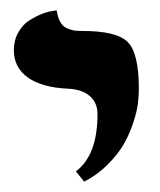

<svg xmlns="http://www.w3.org/2000/svg" viewBox="-20 -582 310 372"><path d="M143.1 -230 127 -250Q168.9 -281.2 168.9 -360.8Q168.9 -383.3 153.6 -396.2Q138.2 -409.2 110.8 -410.2Q61 -412.6 33.9 -431.9Q6.8 -451.2 6.8 -484.9Q6.8 -503.9 15.4 -519Q23.9 -534.2 36.1 -542Q48.3 -549.8 60.5 -554.7Q72.8 -559.6 81.1 -560.5L89.8 -562Q91.8 -548.3 96.7 -539.6Q101.6 -530.8 109.6 -527.3Q117.7 -523.9 123.8 -522.9Q129.9 -522 140.1 -522Q206.1 -522 227.5 -500.5Q249 -479 249 -410.2Q249 -396 247.1 -380.6Q245.1 -365.2 238 -343.8Q231 -322.3 220 -303Q209 -283.7 189.2 -263.7Q169.4 -243.7 143.1 -230Z"/></svg>

Font: Linux Libertine G
Style: Semibold
Weight: 600
Designer: Philipp H. Poll
Foundry: Philipp H. Poll
Version: Version 5.1.1